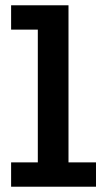

<svg xmlns="http://www.w3.org/2000/svg" viewBox="-20 -706 394 726"><path d="M123 -28V-686H239V-28ZM22 0V-92H343V0ZM22 -594V-686H232V-594Z"/></svg>

Font: BioRhyme SemiBold
Style: Regular
Weight: 600
Designer: Aoife Mooney
Foundry: Aoife Mooney Type
Version: Version 1.600;gftools[0.9.33]